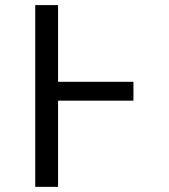

<svg xmlns="http://www.w3.org/2000/svg" viewBox="-20 -726 655 746"><path d="M498.5 -334.9H205.6V0H116.9V-706.2H205.6V-408.2H498.5Z"/></svg>

Font: FiraCode Nerd Font
Style: Regular
Weight: 400
Designer: Carrois Corporate, Edenspiekermann AG, Nikita Prokopov
Foundry: Carrois Corporate, Edenspiekermann AG, Nikita Prokopov
Version: Version 6.002;Nerd Fonts 3.4.0